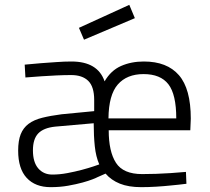

<svg xmlns="http://www.w3.org/2000/svg" viewBox="-20 -763 868 793"><path d="M567 -44Q593 -44 624.5 -45Q656 -46 684 -48Q716 -50 748 -53L750 -4Q719 0 686 3Q658 6 625.5 8Q593 10 563 10Q511 10 475 -4.5Q439 -19 416 -46L382 -31Q379 -29 362.5 -22.5Q346 -16 320.5 -9Q295 -2 261.5 4Q228 10 189 10Q126 10 90.5 -28Q55 -66 55 -141Q55 -182 65.5 -208.5Q76 -235 98 -251.5Q120 -268 154 -276.5Q188 -285 234 -291L369 -304V-350Q369 -405 344.5 -429Q320 -453 274 -453Q246 -453 213.5 -451.5Q181 -450 152 -448Q119 -445 85 -443L82 -496Q115 -499 149 -502Q178 -504 212 -506.5Q246 -509 275 -509Q384 -509 412 -427Q438 -472 480 -490.5Q522 -509 574 -509Q670 -509 719 -452.5Q768 -396 768 -273L766 -225H429Q429 -137 459 -90.5Q489 -44 567 -44ZM196 -42Q226 -42 258 -48Q290 -54 318 -61.5Q346 -69 365.5 -75.5Q385 -82 390 -84Q376 -116 371.5 -159Q367 -202 367 -254L208 -240Q160 -235 138 -212Q116 -189 116 -142Q116 -93 138 -67.5Q160 -42 196 -42ZM708 -274Q708 -373 675.5 -415Q643 -457 573 -457Q504 -457 466.5 -414Q429 -371 428 -274ZM514 -743 537 -688 327 -599 306 -648Z"/></svg>

Font: Panefresco 250wt
Style: Regular
Weight: 300
Version: Version 1.000